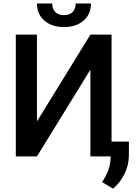

<svg xmlns="http://www.w3.org/2000/svg" viewBox="-20 -913 811 1121"><path d="M421.9 -892.6C421.9 -849.6 396.5 -824.7 353.5 -824.7C310.5 -824.7 284.7 -849.6 284.7 -892.6H195.8C195.8 -851.6 210 -818.4 238.8 -793C267.6 -767.6 305.7 -754.9 353.5 -754.9C401.4 -754.9 439.5 -767.6 468.3 -793C497.1 -818.4 511.2 -851.6 511.2 -892.6ZM195.8 -204.1V-710.9H72.3V0H195.8L507.8 -506.3V0H626V5.9C625.5 28.8 622.1 51.3 615.2 73.2C607.9 95.2 595.2 120.6 576.2 150.4L640.1 188.5C667 166 689.5 137.7 706.5 103C723.6 68.4 731.9 33.7 732.4 -1L732.9 -86.4H631.3V-710.9H507.8Z"/></svg>

Font: Roboto Medium
Style: Regular
Weight: 500
Designer: Google
Version: Version 2.137; 2017